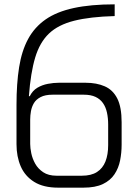

<svg xmlns="http://www.w3.org/2000/svg" viewBox="-20 -860 621 884"><path d="M508 -786Q395 -783 321.5 -764.5Q248 -746 205.5 -705.5Q163 -665 142 -595Q121 -525 113 -417H117Q130 -443 152 -456Q174 -469 200.5 -474Q227 -479 251 -479H374Q425 -479 462.5 -462.5Q500 -446 520 -406.5Q540 -367 540 -297V-194Q540 -157 533 -121.5Q526 -86 507 -57.5Q488 -29 453.5 -12.5Q419 4 364 4H248Q180 4 137.5 -22.5Q95 -49 75.5 -94Q56 -139 56 -196V-378Q56 -475 68 -550.5Q80 -626 109.5 -680.5Q139 -735 190 -770.5Q241 -806 319.5 -823Q398 -840 508 -840ZM222 -424Q188 -424 167 -413Q146 -402 136 -385Q126 -368 122.5 -348Q119 -328 119 -310V-197Q119 -179 124 -154.5Q129 -130 142 -106.5Q155 -83 179 -67Q203 -51 240 -51H357Q400 -51 426.5 -68Q453 -85 465.5 -116.5Q478 -148 478 -192V-287Q478 -316 472.5 -341.5Q467 -367 454 -385.5Q441 -404 419.5 -414Q398 -424 366 -424Z"/></svg>

Font: Matangi Light
Style: Regular
Weight: 400
Version: Version 3.002